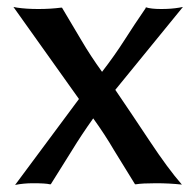

<svg xmlns="http://www.w3.org/2000/svg" viewBox="-20 -520 562 552"><path d="M18.6 -500 29.3 -498Q55.7 -494.1 90.3 -494.1Q125 -494.1 155.3 -498H158.2L213.9 -404.3Q240.2 -359.4 273.4 -313.5Q309.6 -360.4 337.9 -404.8Q366.2 -449.2 398.4 -496.1L399.4 -499Q414.1 -494.1 443.4 -494.1Q472.7 -494.1 495.1 -498L505.9 -500L311.5 -261.7Q357.4 -194.3 410.2 -114.7Q462.9 -35.2 502.9 10.7Q466.8 6.8 428.7 6.8Q388.7 6.8 371.1 9.8H368.2L308.6 -86.9Q281.2 -133.8 248 -179.7Q213.9 -131.8 186.5 -86.9L126 9.8H123Q111.3 6.8 74.2 6.8Q47.9 6.8 23.4 11.7L207 -235.4Z"/></svg>

Font: GenEi LateMin P v2
Style: Medium
Weight: 500
Designer: o_tamon (Modified)
Foundry: o_tamon / Adobe Systems Incorporated / FONT 910 / Philipp H. Poll
Version: Version 2.1;Original Version 1.004